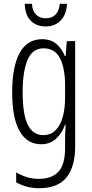

<svg xmlns="http://www.w3.org/2000/svg" viewBox="-20 -748 482 1009"><path d="M201 -542Q247 -542 276 -517.5Q305 -493 321 -453H325L331 -532H375V20Q375 128 329.5 184.5Q284 241 185 241Q119 241 65 210V158Q95 175 123.5 183.5Q152 192 184 192Q252 192 287 154.5Q322 117 322 30V-2Q322 -21 322.5 -43.5Q323 -66 325 -93H322Q305 -46 273.5 -18Q242 10 196 10Q123 10 83.5 -58Q44 -126 44 -264Q44 -398 83.5 -470Q123 -542 201 -542ZM209 -494Q150 -494 124.5 -432.5Q99 -371 99 -264Q99 -147 126 -92.5Q153 -38 207 -38Q247 -38 272.5 -64Q298 -90 310 -134.5Q322 -179 322 -233V-300Q322 -389 295.5 -441.5Q269 -494 209 -494ZM332 -728Q330 -673 299.5 -641Q269 -609 220 -609Q172 -609 142 -638.5Q112 -668 110 -728H148Q150 -691 169 -671.5Q188 -652 221 -652Q254 -652 272.5 -672Q291 -692 294 -728Z"/></svg>

Font: Noto Sans ExtraCondensed Light
Style: Regular
Weight: 300
Width: 2
Designer: Monotype Design Team
Foundry: Monotype Imaging Inc.
Version: Version 2.013; ttfautohint (v1.8.4.7-5d5b)